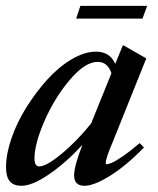

<svg xmlns="http://www.w3.org/2000/svg" viewBox="-27 -611 530 643"><path d="M228 -548.8 242.2 -591.3H465.8L450.2 -548.8ZM44.9 11.2Q18.6 11.2 5.9 -3.7Q-6.8 -18.6 -6.8 -51.3Q-6.8 -95.2 11.7 -148.7Q30.3 -202.1 61.8 -252.2Q93.3 -302.2 131.3 -344.5Q169.4 -386.7 212.9 -412.4Q256.3 -438 294.4 -438Q341.3 -438 358.9 -397L384.8 -460L462.9 -415.5L350.6 -135.7Q327.1 -80.6 327.1 -65.4Q327.1 -61 330.6 -61Q336.4 -61 348.4 -66.2Q360.4 -71.3 385.3 -88.4Q410.2 -105.5 440.9 -131.8L455.1 -116.7Q394.5 -55.2 341.1 -22Q287.6 11.2 255.9 11.2Q221.2 11.2 221.2 -23.9Q221.2 -54.2 249 -126Q195.3 -67.4 138.4 -28.1Q81.5 11.2 44.9 11.2ZM88.4 -80.1Q88.4 -53.7 104.5 -53.7Q128.4 -53.7 179.7 -96.2Q231 -138.7 278.3 -197.8L346.2 -365.7Q333.5 -403.8 300.3 -403.8Q257.3 -403.8 206.1 -342.8Q154.8 -281.7 121.6 -205.1Q88.4 -128.4 88.4 -80.1Z"/></svg>

Font: Elstob 14pt SemiBold
Style: Italic
Weight: 600
Italic angle: -20°
Designer: Peter S. Baker
Version: Version 1.015